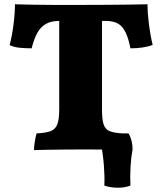

<svg xmlns="http://www.w3.org/2000/svg" viewBox="-20 -699 759 898"><path d="M255 -601Q219 -601 194.5 -587Q170 -573 154.5 -545Q139 -517 128 -473Q100 -473 73 -475.5Q46 -478 25 -488Q36 -529 43 -583Q50 -637 50 -679Q92 -678 133 -677Q174 -676 228 -676Q282 -676 363 -676Q435 -676 488.5 -676.5Q542 -677 585.5 -677.5Q629 -678 670 -679Q670 -637 676.5 -585.5Q683 -534 694 -489Q674 -481 647.5 -477Q621 -473 590 -473Q577 -541 552.5 -571Q528 -601 477 -601ZM257 -641H457V-187Q457 -141 464.5 -117.5Q472 -94 493 -85.5Q514 -77 555 -75Q560 -62 562.5 -39.5Q565 -17 565 3Q537 1 485.5 0.5Q434 0 370 0Q328 0 282.5 0.5Q237 1 199 1.5Q161 2 139 3Q139 -15 143 -38Q147 -61 151 -75Q193 -77 216 -85.5Q239 -94 248 -117.5Q257 -141 257 -187ZM468 169Q470 128 466 75.5Q462 23 451 -35L499 -75H581Q600 -44 600 0Q593 37 590.5 81Q588 125 590 169Q565 179 531 179Q497 179 468 169Z"/></svg>

Font: Vollkorn Black
Style: Regular
Weight: 900
Designer: Friedrich Althausen
Foundry: Friedrich Althausen
Version: Version 5.000